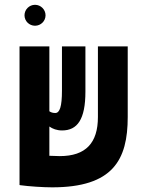

<svg xmlns="http://www.w3.org/2000/svg" viewBox="-20 -782 626 811"><path d="M200.2 9.3C457.5 9.3 519.5 -106.9 519.5 -287.6V-585.9H393.6V-287.6C393.6 -178.7 342.8 -122.6 232.4 -122.6C223.6 -122.6 207 -123 188.5 -124V-247.6C202.1 -237.8 220.2 -231 242.2 -231C306.6 -231 340.8 -277.3 340.8 -395V-585.9H241.7V-399.4C241.7 -332 232.4 -304.7 213.4 -304.7C203.6 -304.7 195.3 -307.1 188.5 -312V-585.9H62.5V-0.5H63.5V0C101.6 5.4 163.6 9.3 200.2 9.3ZM127.9 -673.3C152.3 -673.3 172.4 -692.9 172.4 -717.3C172.4 -741.7 152.3 -761.7 127.9 -761.7C103.5 -761.7 83.5 -741.7 83.5 -717.3C83.5 -692.9 103.5 -673.3 127.9 -673.3Z"/></svg>

Font: Cascadia Code
Style: Bold
Weight: 700
Monospace: yes
Designer: Aaron Bell
Foundry: Saja Typeworks
Version: Version 2404.023